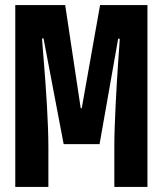

<svg xmlns="http://www.w3.org/2000/svg" viewBox="-20 -734 640 754"><path d="M40 0V-714H236L297 -309H301L373 -714H559V0H429V-163Q429 -195 430.5 -235.5Q432 -276 434 -319Q436 -362 438.5 -404Q441 -446 443.5 -482.5Q446 -519 448 -545Q450 -571 450 -582H444L371 -168H230L151 -583H145Q146 -570 148 -543.5Q150 -517 153 -480.5Q156 -444 159 -402Q162 -360 164.5 -316.5Q167 -273 168.5 -231.5Q170 -190 170 -155V0Z"/></svg>

Font: Noto Sans Mono
Style: Bold
Weight: 700
Designer: Monotype Design Team
Foundry: Monotype Imaging Inc.
Version: Version 2.014